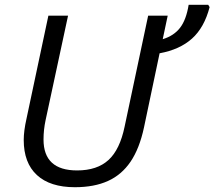

<svg xmlns="http://www.w3.org/2000/svg" viewBox="-20 -780 904 810"><path d="M80.1 -189.5Q80.1 -227.5 91.8 -279.3L184.1 -713.9H267.1L172.4 -273.4Q163.6 -232.4 163.6 -191.4Q163.6 -61 305.2 -61Q389.6 -61 437.7 -105Q485.8 -148.9 505.9 -246.6L605 -713.9H687.5L666.5 -614.7Q713.4 -628.9 739.5 -662.6Q765.6 -696.3 775.9 -759.8H858.4L864.3 -750Q841.8 -663.6 790 -617.2Q738.3 -570.8 653.3 -555.2L587.4 -242.2Q568.4 -153.3 530.8 -97.9Q493.2 -42.5 435.3 -16.4Q377.4 9.8 295.9 9.8Q191.4 9.8 135.7 -41.5Q80.1 -92.8 80.1 -189.5Z"/></svg>

Font: Viking Open Sans
Style: Italic
Weight: 400
Italic angle: -12°
Foundry: Ascender Corporation
Version: Version 2.000